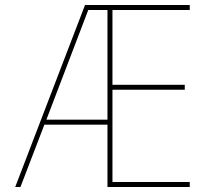

<svg xmlns="http://www.w3.org/2000/svg" viewBox="-20 -750 862 770"><path d="M741 -710H431V-410H721V-390H431V-20H741V0H411V-250H158L62 0H41L321 -730H741ZM166 -270H411V-710H334Z"/></svg>

Font: Mplus 1p Thin
Style: Regular
Weight: 250
Version: Version 1.061